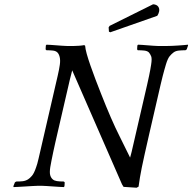

<svg xmlns="http://www.w3.org/2000/svg" viewBox="-20 -869 899 898"><path d="M859.4 -656 859.4 -660C854.6 -659.4 847.7 -658.7 838.9 -658C830.1 -657.3 820.9 -656.7 811.4 -656C802 -655.3 792.8 -654.8 784.1 -654.5C775.4 -654.2 768.7 -654 764 -654H717C712.3 -654 705.7 -654.3 697.2 -655C688.7 -655.7 680 -656.3 671.2 -657C662.3 -657.7 653.7 -658.3 645.1 -659C636.6 -659.7 630 -660 625.4 -660L622.4 -656L621.3 -638L624.4 -634C635 -634 645.1 -633.5 654.5 -632.5C664 -631.5 671.1 -628.7 676.1 -624C680.3 -619.3 683.9 -613.3 686.9 -606C689.9 -598.7 689.9 -585.7 686.9 -567C685.7 -559 684.4 -551 682.9 -543C681.3 -535 679.4 -525.3 677.2 -514C674.9 -502.7 671.9 -489 668.2 -473L654.6 -414L607.7 -211L600.3 -179L595.7 -159C594.5 -153.7 593.2 -149 592 -145C590.7 -141 589.6 -136.7 588.5 -132C581.3 -147.3 564.9 -180.7 539.1 -232C513.2 -283.3 484.4 -349.7 452.5 -431C443.6 -453 434.9 -475.3 426.5 -498C418 -520.7 410.3 -542 403.2 -562C396.2 -582 390.4 -600.2 385.8 -616.5C381.3 -632.8 378.7 -645.7 378.2 -655L373.9 -658C367.6 -656.7 359.5 -655.7 349.7 -655C339.9 -654.3 332.3 -654 327 -654H292C287.3 -654 280.6 -654.3 271.7 -655C262.9 -655.7 253.9 -656.3 244.7 -657C235.5 -657.7 226.5 -658.3 217.6 -659C208.8 -659.7 202 -660 197.4 -660L194.4 -656L193.3 -638L197.4 -634C208.7 -634 218.8 -633.5 227.5 -632.5C236.3 -631.5 243.1 -628.7 248.1 -624C253 -619.3 256.7 -612.2 259.1 -602.5C261.5 -592.8 261.8 -581 259.9 -567C258.7 -559 257.4 -551 255.9 -543C254.3 -535 252.3 -525.3 249.7 -514L240.2 -473L226.6 -414L179.7 -211L168.2 -161L160.3 -127C158.2 -117.7 156.2 -109.8 154.4 -103.5C152.6 -97.2 150.8 -91.7 149.1 -87C142.6 -67.7 136 -54.2 129.2 -46.5C122.5 -38.8 116.4 -33.3 110.9 -30C103.2 -25.3 95 -22.5 86.5 -21.5C77.9 -20.5 67.6 -20 55.6 -20L49.7 -16L42.5 2L43.6 6C48.3 6 56 5.7 66.8 5C77.7 4.3 88.8 3.7 100.3 3C111.8 2.3 122.9 1.7 133.8 1C144.6 0.3 152.3 0 157 0H176C180.7 0 187.8 0.3 197.3 1C206.8 1.7 216.8 2.3 227.3 3C237.8 3.7 247.8 4.3 257.3 5C266.9 5.7 273.9 6 278.6 6L281.5 2L282.7 -16L278.6 -20C265.3 -20 254.4 -20.7 246.1 -22C237.7 -23.3 231.3 -26 226.9 -30C221.3 -34.7 217.3 -41.2 214.9 -49.5C212.5 -57.8 212.6 -70.3 215.1 -87C216.3 -95 218.2 -105.5 220.9 -118.5C223.5 -131.5 226.3 -145 229.2 -159C232.1 -173 235.1 -186.5 238.1 -199.5L245.3 -231L287.8 -415L298.7 -462L306.4 -495.5C308.6 -505.2 310.7 -513.3 312.6 -520C314.4 -526.7 316.1 -533.3 317.7 -540L550.6 -7L557.9 5L618.9 9L628.1 4C630.4 -12 632.7 -26.7 634.7 -40C636.8 -53.3 639.7 -68.5 643.2 -85.5C646.8 -102.5 651.2 -123 656.4 -147C661.7 -171 668.6 -201.7 677.2 -239L717.8 -415L731.4 -474C735 -489.3 738.1 -502.3 740.9 -513C743.7 -523.7 746.2 -533 748.4 -541C750.6 -549 753.1 -557.7 755.9 -567C761.5 -585.7 767.4 -598.7 773.4 -606C779.4 -613.3 785.7 -619.3 792.1 -624C798.5 -628.7 806.6 -631.5 816.5 -632.5C826.4 -633.5 836.7 -634 847.4 -634L853.3 -638ZM489.5 -721 495.8 -718 715.5 -795C719.6 -801 722.4 -807.3 723.9 -814C726.1 -823.3 724.8 -831.3 720 -838C715.2 -844.7 707.2 -848.3 696 -849L492.7 -748L488.1 -741Z"/></svg>

Font: Quattrocento
Style: Italic
Weight: 400
Italic angle: -13°
Designer: Pablo Impallari
Foundry: Pablo Impallari, Igino Marini, Branda Gallo
Version: Version 2.000